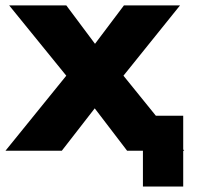

<svg xmlns="http://www.w3.org/2000/svg" viewBox="-31 -559 735 712"><path d="M214.8 -278.3 2.9 -539.1H214.8L321.3 -396.5L428.7 -539.1H636.7L426.8 -278.3L546.9 -129.9H648.4V-4.9L652.3 0H648.4V132.8H499V0H440.4L320.3 -157.2L198.2 0H-10.7Z"/></svg>

Font: Min Sans Black
Style: Regular
Weight: 900
Designer: Jinseong-Kim, NotoSansCJK, Nunito
Foundry: Jinseong-Kim
Version: Version 1.000